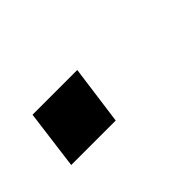

<svg xmlns="http://www.w3.org/2000/svg" viewBox="-28 -182 274 274"><g transform="rotate(-45 108.5 -45.0)"><path d="M116.2 -89.8 104 0H14.2L25.9 -89.8Z"/></g></svg>

Font: Cooper Hewitt
Style: Book Italic
Weight: 706
Designer: Village Type and Design LLC
Foundry: Cooper Hewitt Smithsonian Design Museum
Version: 1.000